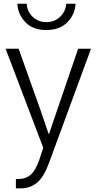

<svg xmlns="http://www.w3.org/2000/svg" viewBox="-20 -772 513 1021"><path d="M9.8 -512.7H79.1L194.3 -189.5Q216.8 -126 238.3 -60.5H241.2Q249 -85 264.2 -128.9Q279.3 -172.9 285.2 -190.4L395.5 -512.7H463.9L241.2 92.8Q213.9 168 177.7 198.7Q141.6 229.5 91.8 229.5H64.5V179.7H82Q117.2 179.7 143.6 156.7Q169.9 133.8 189.5 76.2L210 13.7ZM72.3 -752H122.1Q124 -710.9 153.8 -682.6Q183.6 -654.3 226.6 -654.3Q270.5 -654.3 300.3 -683.6Q330.1 -712.9 332 -752H381.8Q378.9 -695.3 338.4 -653.8Q297.9 -612.3 226.6 -612.3Q154.3 -612.3 114.7 -654.3Q75.2 -696.3 72.3 -752Z"/></svg>

Font: Gothic A1 Light
Style: Regular
Weight: 300
Version: Version 2.50